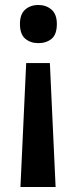

<svg xmlns="http://www.w3.org/2000/svg" viewBox="-20 -571 307 770"><path d="M208 -475Q208 -433 187 -415.5Q166 -398 134 -398Q102 -398 81 -416Q60 -434 60 -475Q60 -514 81 -532.5Q102 -551 134 -551Q165 -551 186.5 -532.5Q208 -514 208 -475ZM85 -318H180L203 179H62Z"/></svg>

Font: Noto Sans Lao UI SemCond SemBd
Style: Regular
Weight: 600
Width: 4
Designer: Monotype Design Team
Foundry: Monotype Imaging Inc.
Version: Version 2.000; ttfautohint (v1.8.4.7-5d5b)